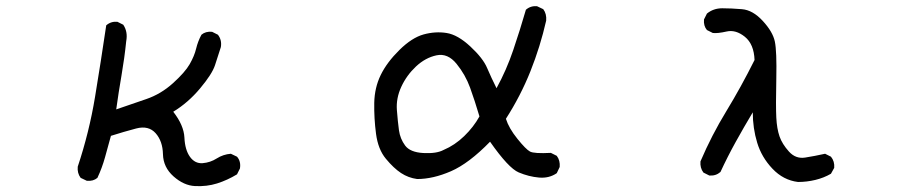

<svg xmlns="http://www.w3.org/2000/svg" viewBox="-20 -591 3040 638"><path d="M627.9 27.3Q590.8 25.4 556.6 -4.9Q522.5 -35.2 521.5 -78.6Q520.5 -122.1 497.1 -148.4Q473.6 -174.8 432.6 -164.1Q391.6 -153.3 348.6 -139.6Q338.9 -104.5 329.1 -68.8Q319.3 -33.2 303.7 0Q290 11.7 268.6 9.8L248 0Q236.3 -15.6 238.3 -37.1Q276.4 -151.4 295.9 -269.5Q315.4 -387.7 333 -506.8Q348.6 -520.5 370.1 -518.6L389.6 -508.8Q405.3 -485.4 399.4 -454.1Q393.6 -397.5 383.8 -340.8Q374 -284.2 366.2 -227.5Q417 -245.1 465.8 -261.7Q514.6 -278.3 554.7 -314.5Q594.7 -350.6 610.4 -377.9Q626 -405.3 631.8 -429.7Q637.7 -454.1 649.4 -475.6Q663.1 -487.3 684.6 -485.4L704.1 -475.6Q717.8 -458 713.9 -434.6Q704.1 -403.3 694.3 -374Q684.6 -344.7 645 -297.4Q605.5 -250 555.7 -219.7Q590.8 -174.8 592.8 -133.8Q594.7 -92.8 611.3 -69.8Q627.9 -46.9 653.3 -48.8Q678.7 -50.8 700.2 -64.5Q721.7 -78.1 747.1 -80.1L767.6 -70.3Q781.2 -54.7 777.3 -31.2L767.6 -11.7Q735.4 7.8 701.2 18.6Q667 29.3 627.9 27.3Z M1366.2 3.9Q1336.9 0 1312.5 -16.1Q1288.1 -32.2 1262.2 -63.5Q1236.3 -94.7 1229.5 -146.5Q1222.7 -198.2 1223.6 -249Q1224.6 -299.8 1245.1 -341.8Q1265.6 -383.8 1307.1 -424.8Q1348.6 -465.8 1387.7 -476.6Q1426.8 -487.3 1463.9 -481.4Q1501 -475.6 1543 -436.5Q1585 -397.5 1598.6 -365.2Q1612.3 -333 1629.9 -297.9Q1663.1 -358.4 1685.5 -424.8Q1708 -491.2 1727.5 -558.6Q1743.2 -572.3 1764.6 -570.3L1785.2 -560.5Q1796.9 -544.9 1794.9 -522.5Q1775.4 -436.5 1742.7 -354.5Q1710 -272.5 1661.1 -196.3Q1670.9 -165 1699.2 -129.9Q1727.5 -94.7 1741.2 -87.4Q1754.9 -80.1 1810.5 -83L1830.1 -73.2Q1841.8 -57.6 1839.8 -36.1L1830.1 -15.6Q1804.7 2 1771 -1Q1737.3 -3.9 1703.6 -18.1Q1669.9 -32.2 1608.4 -120.1Q1538.1 -47.9 1478.5 -22Q1418.9 3.9 1366.2 3.9ZM1454.1 -92.8Q1491.2 -108.4 1522.5 -138.7Q1553.7 -168.9 1573.2 -204.1Q1557.6 -256.8 1542 -299.8Q1526.4 -342.8 1497.1 -378.9Q1467.8 -415 1430.7 -407.2Q1393.6 -399.4 1362.3 -370.1Q1331.1 -340.8 1313.5 -302.7Q1295.9 -264.6 1298.8 -225.6Q1301.8 -186.5 1305.7 -158.2Q1309.6 -129.9 1326.2 -107.4Q1342.8 -85 1386.7 -82.5Q1430.7 -80.1 1454.1 -92.8Z M2631.8 13.7Q2583 7.8 2546.9 -30.3Q2510.7 -68.4 2496.1 -116.7Q2481.4 -165 2481.4 -217.8Q2452.1 -168.9 2424.8 -119.6Q2397.5 -70.3 2374 -19.5Q2358.4 -5.9 2336.9 -7.8L2317.4 -17.6Q2305.7 -33.2 2307.6 -54.7Q2344.7 -141.6 2393.6 -221.7Q2442.4 -301.8 2487.3 -391.6Q2485.4 -444.3 2455.1 -468.8Q2424.8 -493.2 2394.5 -486.3Q2364.3 -479.5 2348.6 -481.4L2329.1 -491.2Q2317.4 -504.9 2319.3 -526.4L2329.1 -545.9Q2350.6 -563.5 2379.9 -563.5Q2409.2 -563.5 2445.3 -560.5Q2481.4 -557.6 2514.6 -521.5Q2547.9 -485.4 2554.7 -453.1Q2561.5 -420.9 2559.6 -329.1Q2557.6 -237.3 2559.6 -200.2Q2561.5 -163.1 2570.3 -137.7Q2579.1 -112.3 2601.6 -87.4Q2624 -62.5 2655.3 -67.4Q2686.5 -72.3 2721.7 -80.1L2741.2 -70.3Q2753.9 -54.7 2752 -33.2L2741.2 -13.7Q2717.8 0 2689.5 6.8Q2661.1 13.7 2631.8 13.7Z"/></svg>

Font: NaikaiFont
Style: Regular-Lite
Weight: 400
Version: Version 1.67